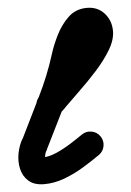

<svg xmlns="http://www.w3.org/2000/svg" viewBox="-70 -632 497 726"><g transform="rotate(-5 178.5 -269.0)"><path d="M78 -205Q64 -220 64.5 -241Q65 -262 80 -277Q86 -282 92 -287.5Q98 -293 104 -299Q114 -310 134.5 -330Q155 -350 179.5 -374.5Q204 -399 226 -423.5Q248 -448 262.5 -468Q277 -488 277 -498Q277 -504 279 -499Q281 -494 287 -493Q287 -493 287 -493Q281 -493 272.5 -481Q264 -469 256.5 -452Q249 -435 243.5 -420.5Q238 -406 236 -401Q210 -317 170 -235.5Q130 -154 91 -76Q91 -76 90 -73Q89 -71 89 -71Q85 -66 83 -58.5Q81 -51 80 -44Q80 -42 80 -37.5Q80 -33 79 -36Q77 -39 72.5 -42Q68 -45 69 -45Q95 -45 123.5 -57.5Q152 -70 179 -87Q206 -104 226 -118Q243 -130 263.5 -126.5Q284 -123 296 -106Q308 -89 304.5 -68.5Q301 -48 284 -36Q254 -15 218.5 6.5Q183 28 145 42Q107 56 69 56Q31 56 10 37.5Q-11 19 -17.5 -9.5Q-24 -38 -18 -69Q-12 -100 3 -125Q3 -125 2 -123Q1 -120 1 -120Q38 -196 76.5 -273.5Q115 -351 140 -431Q150 -464 169 -502Q188 -540 216.5 -567Q245 -594 287 -594Q328 -594 353 -566Q378 -538 378 -498Q378 -465 355.5 -427.5Q333 -390 299.5 -353Q266 -316 232.5 -284Q199 -252 176 -229Q170 -222 163 -216Q156 -210 150 -203Q135 -189 114 -189.5Q93 -190 78 -205Z"/></g></svg>

Font: FRB American Cursive Ultra
Style: Bold Italic
Weight: 1000
Italic angle: -25°
Version: Version 2.0;Modular Font Editor K font №1